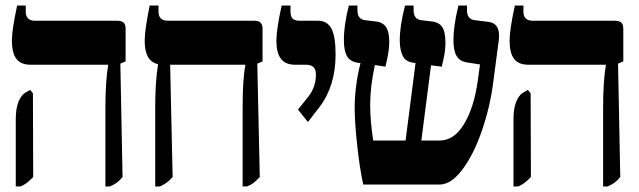

<svg xmlns="http://www.w3.org/2000/svg" viewBox="-20 -667 2308 694"><path d="M361 -278Q361 -372 371 -432V-433H91Q55 -433 39 -454.5Q23 -476 23 -520Q23 -560 42 -647H73V-625Q73 -592 107 -592H404Q420 -592 427 -585Q434 -578 434 -563V-445L415 -437L423 -27Q411 -13 402 -6.5Q393 0 377 7H361ZM37 -236Q37 -273 46 -297Q55 -321 70 -331L89 -342L99 -330L100 -27Q87 -14 77.5 -6.5Q68 1 54 7H37Z M929 -445 910 -437 919 -27Q905 -13 896.5 -6Q888 1 872 7H857V-278Q857 -382 867 -432V-433H595L604 -27Q591 -13 582 -6.5Q573 0 558 7H541V-278Q541 -372 551 -432V-435Q526 -441 514.5 -462Q503 -483 503 -520Q503 -558 521 -647H553V-625Q553 -592 587 -592H899Q915 -592 922 -585Q929 -578 929 -563Z M1057 -271 1094 -317Q1122 -353 1122 -397Q1122 -416 1113 -424.5Q1104 -433 1086 -433H1047Q1012 -433 995.5 -454.5Q979 -476 979 -520Q979 -560 998 -647H1030V-625Q1030 -607 1038 -599.5Q1046 -592 1063 -592H1130Q1163 -592 1178 -563.5Q1193 -535 1193 -470Q1193 -356 1134 -279L1093 -226Z M1784 -537 1783 -523 1763 -371Q1752 -283 1722.5 -196.5Q1693 -110 1652 -55Q1611 0 1569 0H1293Q1280 -59 1271 -142.5Q1262 -226 1262 -276Q1262 -355 1283 -439L1274 -440Q1246 -444 1234.5 -463.5Q1223 -483 1223 -522Q1223 -578 1241 -647H1272V-630Q1272 -597 1300 -594L1333 -590Q1362 -588 1374.5 -570.5Q1387 -553 1387 -515Q1387 -488 1378 -447L1373 -426L1335 -432Q1318 -353 1318 -288Q1318 -231 1329 -159H1446L1482 -439L1476 -440Q1447 -443 1436 -464.5Q1425 -486 1425 -521Q1425 -574 1444 -647H1475V-630Q1475 -597 1503 -594L1536 -590Q1565 -588 1577.5 -570.5Q1590 -553 1590 -514Q1590 -487 1584.5 -460.5Q1579 -434 1577 -426L1538 -431L1503 -159H1569Q1621 -159 1657 -218Q1693 -277 1707 -375L1715 -434L1670 -441Q1642 -445 1630.5 -464.5Q1619 -484 1619 -522Q1619 -574 1637 -647H1668V-631Q1668 -613 1675 -604.5Q1682 -596 1696 -594L1745 -588Q1784 -584 1784 -537Z M2160 -278Q2160 -372 2170 -432V-433H1890Q1854 -433 1838 -454.5Q1822 -476 1822 -520Q1822 -560 1841 -647H1872V-625Q1872 -592 1906 -592H2203Q2219 -592 2226 -585Q2233 -578 2233 -563V-445L2214 -437L2222 -27Q2210 -13 2201 -6.5Q2192 0 2176 7H2160ZM1836 -236Q1836 -273 1845 -297Q1854 -321 1869 -331L1888 -342L1898 -330L1899 -27Q1886 -14 1876.5 -6.5Q1867 1 1853 7H1836Z"/></svg>

Font: Noto Serif Hebrew CondExtraBold
Style: Regular
Weight: 800
Width: 3
Designer: Monotype Design Team
Foundry: Monotype Imaging Inc.
Version: Version 1.000